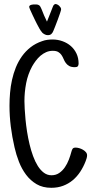

<svg xmlns="http://www.w3.org/2000/svg" viewBox="-20 -895 441 928"><path d="M400.9 -144.5Q400.9 -137.2 398.7 -130.1Q396.5 -123 394 -116.2Q383.3 -88.4 367.7 -64.7Q352.1 -41 331.5 -23.9Q311 -6.8 285.2 2.9Q259.3 12.7 228 12.7Q186.5 12.7 156.7 -4.9Q127 -22.5 106 -50.5Q85 -78.6 71.5 -113.3Q58.1 -147.9 50.3 -182.6Q38.6 -232.9 32.2 -283.4Q25.9 -334 25.9 -384.8Q25.9 -414.6 28.6 -446.3Q31.2 -478 38.1 -509Q44.9 -540 56.6 -569.1Q68.4 -598.1 85.9 -622.8Q103.5 -647.5 127.7 -666.5Q151.9 -685.5 184.1 -696.3Q195.8 -700.7 208.5 -702.4Q221.2 -704.1 233.9 -704.1Q259.3 -704.1 282.2 -695.8Q305.2 -687.5 322.5 -672.4Q339.8 -657.2 349.9 -635.7Q359.9 -614.3 359.9 -587.9Q359.9 -579.1 356 -574.7Q352.1 -570.3 342.3 -570.3Q324.2 -570.3 314.2 -576.2Q304.2 -582 297.9 -590.8Q291.5 -599.6 287.4 -609.9Q283.2 -620.1 277.3 -628.9Q271.5 -637.7 261.7 -643.6Q252 -649.4 234.9 -649.4Q217.8 -649.4 202.9 -642.8Q188 -636.2 175.5 -625.5Q163.1 -614.7 153.1 -601.3Q143.1 -587.9 135.3 -574.2Q114.7 -536.1 106.4 -492.9Q98.1 -449.7 98.1 -406.2Q98.1 -391.6 99.4 -368.4Q100.6 -345.2 103.3 -317.4Q106 -289.6 110.8 -258.5Q115.7 -227.5 122.8 -197.8Q129.9 -168 139.9 -140.6Q149.9 -113.3 162.8 -92.8Q175.8 -72.3 192.1 -60.1Q208.5 -47.9 229 -47.9Q250 -47.9 266.1 -58.8Q282.2 -69.8 293.7 -86.7Q305.2 -103.5 312.7 -123.3Q320.3 -143.1 324.7 -160.2Q326.2 -165 327.4 -168.9Q328.6 -172.9 330.8 -175.8Q333 -178.7 336.4 -180.2Q339.8 -181.6 346.2 -181.6Q353 -181.6 362.5 -179Q372.1 -176.3 380.6 -171.4Q389.2 -166.5 395 -159.7Q400.9 -152.8 400.9 -144.5ZM121.1 -861.8Q121.1 -865.7 124 -868.2Q127 -870.6 131.3 -871.8Q135.7 -873 140.1 -873.3Q144.5 -873.5 147.5 -873.5Q151.9 -873.5 157.2 -873.3Q162.6 -873 167 -870.6Q172.9 -867.7 175.3 -862.3Q177.7 -856.9 180.7 -851.1Q186.5 -835.4 193.1 -820.3Q199.7 -805.2 207 -790.5Q213.9 -807.6 220.7 -825Q227.5 -842.3 234.4 -859.9Q235.8 -864.3 237.5 -867.4Q239.3 -870.6 243.2 -873.5Q244.1 -875.5 248 -875.5Q252.4 -875.5 257.3 -873Q262.2 -870.6 266.1 -866.9Q270 -863.3 272.7 -858.9Q275.4 -854.5 275.4 -850.1Q275.4 -846.2 270.5 -831.8Q265.6 -817.4 259.3 -800.3Q252.9 -783.2 246.8 -767.6Q240.7 -752 238.3 -746.6Q234.4 -736.3 228.3 -730.7Q222.2 -725.1 210.9 -725.1Q203.6 -725.1 197.3 -728.3Q190.9 -731.4 185.5 -735.8Q176.8 -745.6 170.4 -757.1Q164.1 -768.6 158.2 -779.8Q155.8 -784.2 149.9 -796.4Q144 -808.6 137.5 -822.3Q130.9 -835.9 126 -847.4Q121.1 -858.9 121.1 -861.8Z"/></svg>

Font: Just Another Hand
Style: Regular
Weight: 400
Designer: Astigmatic (AOETI)
Foundry: Astigmatic (AOETI)
Version: Version 1.000